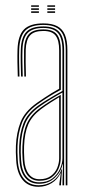

<svg xmlns="http://www.w3.org/2000/svg" viewBox="-20 -693 328 718"><path d="M225.8 0V-505Q225.8 -556 206.2 -577.9Q186.8 -599.8 142 -599.8Q94.8 -599.8 74.1 -578Q53.5 -556.2 51.8 -507.5Q51 -485 51.5 -458.8Q52 -432.5 52.8 -406.8H46.5Q45.8 -432.8 45.2 -459.4Q44.8 -486 45.5 -507.8Q47.2 -560 69.6 -582.8Q92 -605.5 142 -605.5Q174.2 -605.5 193.9 -595.2Q213.5 -585 222.8 -563Q232 -541 232 -505V0ZM126.8 -11.2Q157 -11.2 176.1 -26Q195.2 -40.8 204.4 -61.8Q213.5 -82.8 213.5 -101.2V-347Q195 -337.2 170.9 -322.6Q146.8 -308 127 -293.8Q89 -266.5 74.4 -231.8Q59.8 -197 57.8 -146.5Q57.2 -132.2 57.5 -123.4Q57.8 -114.5 58.8 -95Q61 -54.2 78.9 -32.8Q96.8 -11.2 126.8 -11.2ZM127.2 -17Q99.5 -17 83.2 -37.2Q67 -57.5 64.8 -95.2Q63.8 -112.5 63.5 -123.1Q63.2 -133.8 63.8 -146.2Q65.8 -198.5 80.6 -231.2Q95.5 -264 130.5 -289.5Q146.8 -301.5 167.6 -314.8Q188.5 -328 207.2 -338.2V-101Q207.2 -82.8 199.4 -63.2Q191.5 -43.8 174 -30.4Q156.5 -17 127.2 -17ZM127.8 -22.8Q154 -22.8 170.2 -34.9Q186.5 -47 193.9 -65.1Q201.2 -83.2 201.2 -100.8V-329.5Q186.2 -320.5 168.4 -309Q150.5 -297.5 133 -284.5Q99.2 -259 85.5 -227.4Q71.8 -195.8 70 -146.2Q69.5 -133 69.8 -124.1Q70 -115.2 71 -95.5Q73 -61.5 87.6 -42.1Q102.2 -22.8 127.8 -22.8ZM124.2 5.5Q85.5 5.5 64.2 -20.9Q43 -47.2 40.5 -93.8Q39.5 -111.5 39.2 -123.8Q39 -136 39.5 -147.8Q41.5 -196.5 56.8 -236Q72 -275.5 118 -308.2Q131.2 -317.5 145 -326.6Q158.8 -335.8 172.9 -344.5Q187 -353.2 201.2 -361V-505Q201.2 -542 188.1 -559.6Q175 -577.2 142 -577.2Q107.2 -577.2 92.4 -560.5Q77.5 -543.8 76.2 -506.8Q75.5 -485.5 75.9 -461.4Q76.2 -437.2 77 -406.8H71Q70.2 -435.8 69.9 -461.1Q69.5 -486.5 70 -506.8Q71.2 -546.5 87.4 -564.8Q103.5 -583 142 -583Q178.2 -583 192.9 -564.1Q207.5 -545.2 207.5 -505V-357.2Q184.5 -345 162.2 -331Q140 -317 120.5 -303Q77.2 -272 62.4 -234Q47.5 -196 45.5 -147.5Q45 -133 45.2 -123.8Q45.5 -114.5 46.5 -94.2Q49 -48.8 69.4 -24.5Q89.8 -0.2 125 -0.2Q155.2 -0.2 177.9 -16.4Q200.5 -32.5 210.5 -60.2H212L208.2 -7.2V0H201.8V-4.8L207.2 -44.8H205.8Q195 -21.5 172.8 -8Q150.5 5.5 124.2 5.5ZM213.8 0V-15L215.5 -78.8H214Q208 -50 184.6 -27.9Q161.2 -5.8 125.8 -5.8Q92.8 -5.8 73.9 -28.8Q55 -51.8 52.8 -94.5Q51.8 -112.2 51.5 -123.2Q51.2 -134.2 51.8 -147.2Q53.5 -194.5 67.5 -231.4Q81.5 -268.2 124 -298.8Q138.2 -308.8 154.2 -318.6Q170.2 -328.5 185.8 -337.5Q201.2 -346.5 213.5 -353V-505Q213.5 -550 197 -569.2Q180.5 -588.5 142 -588.5Q101.8 -588.5 83.5 -569.6Q65.2 -550.8 64 -507Q63.2 -484.5 63.8 -458.4Q64.2 -432.2 65 -406.8H58.8Q58 -432.8 57.5 -459.4Q57 -486 57.8 -507.2Q59.2 -553.5 78.6 -573.9Q98 -594.2 142 -594.2Q183.5 -594.2 201.6 -573.5Q219.8 -552.8 219.8 -505V0ZM157 -667.5V-673H186V-667.5ZM96.5 -645V-650.5H125.5V-645ZM96.5 -656.2V-661.8H125.5V-656.2ZM96.5 -667.5V-673H125.5V-667.5ZM157 -645V-650.5H186V-645ZM157 -656.2V-661.8H186V-656.2Z"/></svg>

Font: Big Shoulders Inline Display ExtraLight
Style: Regular
Weight: 250
Version: Version 2.002